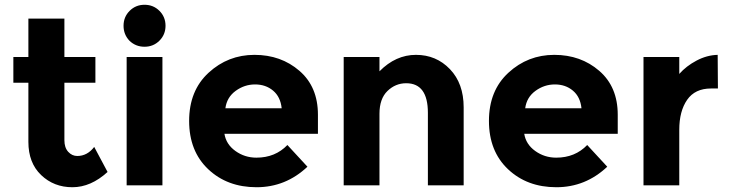

<svg xmlns="http://www.w3.org/2000/svg" viewBox="-20 -777 3058 805"><path d="M250 -430V-189Q250 -158 266 -140.5Q282 -123 304 -123Q346 -123 375 -161L431 -56Q361 8 283.5 8Q206 8 152.5 -43Q99 -94 99 -182V-430H36V-538H99V-699H250V-538H380V-430Z M661 0H511V-538H661ZM523 -606Q498 -632 498 -669Q498 -706 523.5 -731.5Q549 -757 586 -757Q623 -757 648.5 -731.5Q674 -706 674 -669Q674 -632 648.5 -606.5Q623 -581 586 -581Q549 -581 523 -606Z M1269 -78Q1178 8 1055.5 8Q933 8 853 -67.5Q773 -143 773 -270Q773 -397 854.5 -472Q936 -547 1047 -547Q1158 -547 1235.5 -480Q1313 -413 1313 -296V-216H921Q928 -172 967 -144Q1006 -116 1055 -116Q1134 -116 1185 -169ZM925 -323H1161Q1156 -371 1125 -397Q1094 -423 1049.5 -423Q1005 -423 968 -396Q931 -369 925 -323Z M1571 -300V0H1421V-538H1571V-478Q1639 -547 1724 -547Q1809 -547 1866.5 -487Q1924 -427 1924 -327V0H1774V-304Q1774 -428 1683 -428Q1638 -428 1604.5 -395.5Q1571 -363 1571 -300Z M2526 -78Q2435 8 2312.5 8Q2190 8 2110 -67.5Q2030 -143 2030 -270Q2030 -397 2111.5 -472Q2193 -547 2304 -547Q2415 -547 2492.5 -480Q2570 -413 2570 -296V-216H2178Q2185 -172 2224 -144Q2263 -116 2312 -116Q2391 -116 2442 -169ZM2182 -323H2418Q2413 -371 2382 -397Q2351 -423 2306.5 -423Q2262 -423 2225 -396Q2188 -369 2182 -323Z M2961 -406Q2894 -406 2861 -358.5Q2828 -311 2828 -233V0H2678V-538H2828V-467Q2857 -500 2900.5 -523Q2944 -546 2989 -547L2990 -406Z"/></svg>

Font: Montserrat_am3
Style: Bold
Weight: 700
Designer: Julieta Ulanovsky
Foundry: Julieta Ulanovsky. Armenina letters added by Vahan Hovhannisyan
Version: Version 2.001